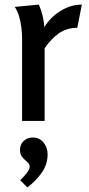

<svg xmlns="http://www.w3.org/2000/svg" viewBox="-20 -526 389 835"><path d="M149 -506Q169 -460 173 -408Q198 -450 242.5 -478Q287 -506 336 -506L316 -405Q270 -405 236 -381Q202 -357 174 -316V0H76V-361Q76 -381 73 -406Q70 -431 63 -455Q56 -479 44 -496ZM122 72Q152 72 169.5 94Q187 116 187 145Q187 190 160.5 226.5Q134 263 99 289L68 258Q79 247 94 229.5Q109 212 109 198Q109 187 98.5 178.5Q88 170 77.5 158Q67 146 67 125Q67 102 83 87Q99 72 122 72Z"/></svg>

Font: Rosario Light SemiBold
Style: Regular
Weight: 600
Version: Version 1.101; ttfautohint (v1.8.1.43-b0c9)